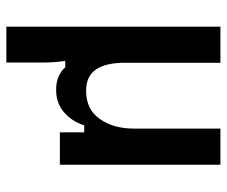

<svg xmlns="http://www.w3.org/2000/svg" viewBox="-74 -466 707 598"><g transform="rotate(90 279.0 -166.5)"><path d="M62.5 166.7V-500H175V-201.7Q175 -143.3 195.8 -112.5Q216.7 -81.7 262.5 -81.7Q320 -81.7 350 -124.2Q380 -166.7 380 -230.8V-500H492.5V0H391.7V-75.8H370Q356.7 -35.8 328.3 -12.1Q300 11.7 260 11.7Q235.8 11.7 218.3 4.2Q200.8 -3.3 189.2 -16.7H169.2Q171.7 0 172.9 16.7Q174.2 33.3 174.2 50V166.7Z"/></g></svg>

Font: Familjen Grotesk GF Medium
Style: Regular
Weight: 500
Designer: Anders Wikstroem, Jonas Baeckman, Matilda Gysing, Kristian Moeller
Foundry: Familjen STHLM AB
Version: Version 2.000; Beta; Release 4; Build 6